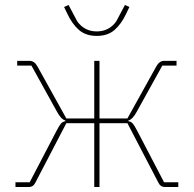

<svg xmlns="http://www.w3.org/2000/svg" viewBox="-20 -750 777 770"><path d="M249 -697 237 -722 255 -730 290 -664Q319 -624 368 -624Q417 -624 446 -664L481 -730L499 -722L487 -697Q467 -654 439.5 -630Q412 -606 368 -606Q324 -606 296.5 -630Q269 -654 249 -697ZM42 0V-19H99L206 -224Q218 -247 224.5 -254.5Q231 -262 242 -264V-267Q225 -271 208 -303L106 -487H49V-506H98Q118 -506 130 -484L246 -275H358V-506H379V-275H491L607 -484Q619 -506 639 -506H688V-487H631L529 -303Q512 -271 495 -267V-264Q506 -262 512.5 -254.5Q519 -247 531 -224L638 -19H695V0H641Q624 0 616 -16L491 -256H379V0H358V-256H246L121 -16Q113 0 96 0Z"/></svg>

Font: IBM Plex Sans Thin
Style: Regular
Weight: 100
Designer: Mike Abbink, Paul van der Laan, Pieter van Rosmalen
Foundry: Bold Monday
Version: Version 3.0